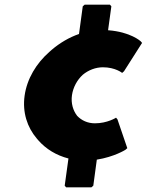

<svg xmlns="http://www.w3.org/2000/svg" viewBox="-20 -663 626 819"><path d="M256 129 262 136H370L378 129L393 18C468 6 515 -24 515 -24L523 -31L481 -154L475 -161C475 -161 438 -137 385 -137C354 -137 328 -149 309 -169C292 -191 282 -222 287 -257C292 -291 309 -322 333 -344C357 -364 388 -376 419 -376C472 -376 501 -352 501 -352L509 -359L586 -480L580 -487C580 -487 537 -527 441 -534L455 -636L449 -643H341L333 -636L317 -518C276 -504 235 -480 200 -450L199 -449L191 -442C135 -393 95 -327 85 -255C75 -184 96 -120 137 -72L143 -65C176 -27 221 0 272 13Z"/></svg>

Font: Hussar Woodtype
Style: BlkObl
Weight: 900
Foundry: Cannot Into Space Fonts
Version: Version 1.07